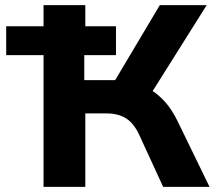

<svg xmlns="http://www.w3.org/2000/svg" viewBox="-20 -725 848 745"><path d="M149 0V-511H4V-623H149V-705H311V-623H430V-511H307V-414H440L409 -384L600 -705H782L560 -352L517 -397Q542 -390 568.5 -374Q595 -358 621 -329Q647 -300 669 -255L793 0H613L521 -200Q500 -246 469.5 -265.5Q439 -285 392 -285H311V0Z"/></svg>

Font: Nunito Sans 8pt ExtraBold
Style: Regular
Weight: 800
Version: Version 3.101;gftools[0.9.27]